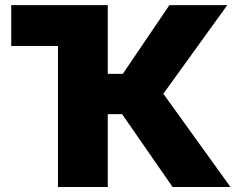

<svg xmlns="http://www.w3.org/2000/svg" viewBox="-20 -748 957 768"><path d="M307.6 -727.5V-564H24.9V-727.5ZM211.9 0V-727.5H411.1V-452.6H471.2L657.7 -727.5H889.2L633.3 -373L901.9 0H670.4L468.3 -291.5H411.1V0Z"/></svg>

Font: Inter 20pt Black
Style: Regular
Weight: 900
Version: Version 4.001;git-66647c0bb